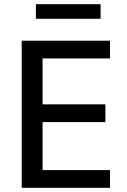

<svg xmlns="http://www.w3.org/2000/svg" viewBox="-20 -900 607 920"><path d="M84 0V-705H507V-620H184V-400H485V-315H184V-85H507V0ZM152 -810V-880H462V-810Z"/></svg>

Font: Nunito Sans 10pt SemiCondensed SemiBold
Style: Regular
Weight: 600
Width: 4
Designer: Vernon Adams
Foundry: Vernon Adams
Version: Version 3.101;gftools[0.9.27]